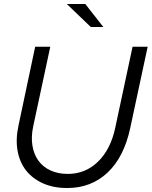

<svg xmlns="http://www.w3.org/2000/svg" viewBox="-20 -935 763 966"><path d="M635 -290Q604 -145 521.5 -67Q439 11 318 11Q249 11 196.5 -12.5Q144 -36 111.5 -77Q79 -118 68.5 -176Q58 -234 73 -303L157 -700H233L147 -299Q136 -247 143 -203Q150 -159 173 -127Q196 -95 234 -77.5Q272 -60 321 -60Q410 -60 473.5 -122Q537 -184 560 -293L647 -700H723ZM409 -915 500 -799H437L316 -915Z"/></svg>

Font: Red Hat Display
Style: Italic
Weight: 400
Italic angle: -12°
Designer: Pentagram / MCKL
Foundry: Pentagram / MCKL
Version: Version 1.003; Red Hat Display Italic